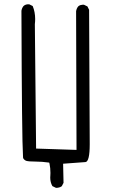

<svg xmlns="http://www.w3.org/2000/svg" viewBox="-20 -781 540 909"><path d="M244.1 107.9Q246.1 108.4 249 108.4Q252 108.4 255.9 107.4Q264.6 106.4 272.5 100.6L280.8 84.5L278.8 -5.9Q370.6 -12.2 384.8 -13.7Q394.5 -14.6 399.7 -35.9Q404.8 -57.1 404.8 -98.1L401.9 -734.4L394 -750.5L377.9 -758.3Q376 -758.8 373 -758.8Q370.1 -758.8 366.2 -757.8Q356.9 -756.8 350.1 -750.5Q342.3 -740.7 340.3 -728L342.3 -71.3L150.9 -77.6L145 -666.5Q146.5 -679.2 146.5 -690.9Q146.5 -724.1 134.8 -752.4L119.1 -760.3Q117.2 -760.7 112.8 -760.7Q108.4 -760.7 102.5 -759Q96.7 -757.3 91.3 -752.4Q83.5 -742.7 81.5 -730Q83.5 -119.1 88.9 -41L89.4 -32.7Q94.7 -22.9 104.5 -19.5Q116.2 -16.1 147.2 -16.1Q178.2 -16.1 212.9 -11.2L214.4 -6.3Q218.8 14.6 218.8 37.6Q218.8 44.9 218.3 50.5Q217.8 56.2 217.8 59.6Q217.8 82 228 100.1Z"/></svg>

Font: Bakudai
Style: ExtraLight
Weight: 200
Version: Version 1.48